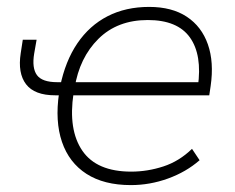

<svg xmlns="http://www.w3.org/2000/svg" viewBox="-20 -528 680 556"><path d="M359 8Q281 8 230.5 -24.5Q180 -57 159.5 -117Q139 -177 151 -258L154 -252H140Q80 -252 55.5 -284Q31 -316 40 -374L46 -413H86L79 -373Q72 -331 87 -310.5Q102 -290 146 -290H177L154 -277Q169 -351 204 -402.5Q239 -454 291.5 -481Q344 -508 412 -508Q478 -508 521 -479.5Q564 -451 582 -399.5Q600 -348 590 -279L586 -252H183L193 -258Q177 -152 218.5 -91.5Q260 -31 360 -31Q407 -31 453 -46Q499 -61 536 -97L558 -64Q519 -30 466.5 -11Q414 8 359 8ZM408 -470Q320 -470 265 -415.5Q210 -361 196 -273L189 -290H570L553 -277Q566 -369 530 -419.5Q494 -470 408 -470Z"/></svg>

Font: Mulish ExtraLight
Style: Italic
Weight: 200
Italic angle: -9°
Designer: Vernon Adams
Foundry: Vernon Adams
Version: Version 3.603